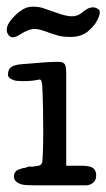

<svg xmlns="http://www.w3.org/2000/svg" viewBox="-22 -557 320 577"><path d="M2 -454Q-10 -474 16 -503Q30 -518 38 -523Q56 -537 75.5 -537Q95 -537 108 -532.5Q121 -528 135 -523Q135 -523 157 -515.5Q179 -508 195 -508Q212 -508 227 -521Q254 -544 274 -529Q285 -520 265 -487Q254 -472 239 -460Q218 -446 192.5 -446Q167 -446 154.5 -449.5Q142 -453 130 -457Q97 -470 84 -470Q72 -470 62.5 -466Q53 -462 45 -457.5Q37 -453 31 -449Q11 -439 2 -454ZM102 -315Q100 -318 97 -318Q64 -311 30 -314Q23 -314 12.5 -319Q2 -324 2 -332Q2 -344 7 -351Q16 -362 42 -364Q54 -365 68 -366Q68 -361 68 -366Q124 -371 140 -371H157Q171 -371 175 -359Q177 -351 177 -337Q177 -198 177 -59H221Q241 -59 252 -55Q267 -49 267 -29Q267 -15 257.5 -7.5Q248 0 236 0H84Q55 0 44.5 -2.5Q34 -5 27 -11Q20 -17 20 -26Q20 -44 38 -49Q45 -52 55 -53Q65 -58 75 -56Q93 -58 98 -60.5Q103 -63 105 -69Q108 -104 108 -158Q108 -238 105 -300Q104 -309 102 -315Z"/></svg>

Font: Scratch Savers
Style: Book
Weight: 400
Designer: Pablo Impallari, Rodrigo Fuenzalida, Brenda Gallo
Foundry: Pablo Impallari, Rodrigo Fuenzalida, Brenda Gallo
Version: Version 4.0b1